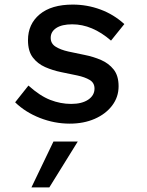

<svg xmlns="http://www.w3.org/2000/svg" viewBox="-20 -529 640 837"><path d="M284 10Q217 10 153.5 -15Q90 -40 46 -83L104 -156Q154 -111 199 -93.5Q244 -76 290 -76Q337 -76 364.5 -94.5Q392 -113 392 -143Q392 -168 371 -180.5Q350 -193 317 -200Q284 -207 247 -214.5Q210 -222 177 -236.5Q144 -251 123 -278.5Q102 -306 102 -354Q102 -424 153 -466.5Q204 -509 297 -509Q360 -509 418 -487.5Q476 -466 522 -424L464 -352Q382 -423 295 -423Q250 -423 225.5 -407Q201 -391 201 -364Q201 -339 222.5 -325.5Q244 -312 277.5 -304.5Q311 -297 349 -289.5Q387 -282 420.5 -267.5Q454 -253 475.5 -226Q497 -199 497 -153Q497 -106 469 -69Q441 -32 393 -11Q345 10 284 10ZM117 288 213 88H319L195 288Z"/></svg>

Font: Red Hat Mono Medium
Style: Italic
Weight: 500
Italic angle: -12°
Monospace: yes
Designer: Pentagram, MCKL
Foundry: Pentagram, MCKL
Version: Version 1.023; ttfautohint (v1.8.3)